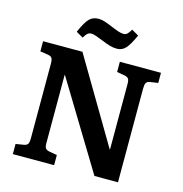

<svg xmlns="http://www.w3.org/2000/svg" viewBox="-129 -1033 1095 1150"><g transform="rotate(15 418.5 -458.0)"><path d="M54 0V-63L103 -71Q121 -74 127.5 -84Q134 -94 134 -122V-582Q134 -607 127.5 -617Q121 -627 101 -630L54 -637V-700H298L608 -176L609 -181V-582Q609 -607 602.5 -616Q596 -625 576 -629L530 -637V-700H785V-637L737 -630Q718 -627 712 -616.5Q706 -606 706 -579V0H560L232 -540L231 -534V-118Q231 -92 237.5 -83.5Q244 -75 263 -71L310 -63V0ZM492 -771Q470 -771 448.5 -777Q427 -783 399 -795Q371 -806 352.5 -812.5Q334 -819 322 -819Q309 -819 299.5 -811.5Q290 -804 277 -782L234 -807Q262 -871 284 -893.5Q306 -916 341 -916Q360 -916 380 -909.5Q400 -903 431 -890Q460 -878 477 -872.5Q494 -867 508 -867Q520 -867 529 -874.5Q538 -882 552 -905L595 -880Q568 -819 546 -795Q524 -771 492 -771Z"/></g></svg>

Font: Literata SemiBold
Style: Regular
Weight: 600
Designer: Latin by Veronika Burian and Jose Scaglione. Greek by Irene Vlachou. Cyrillic by Vera Evstafieva.
Foundry: TypeTogether
Version: Version 3.103; ttfautohint (v1.8.4.7-5d5b);gftools[0.9.29]